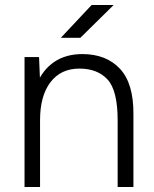

<svg xmlns="http://www.w3.org/2000/svg" viewBox="-20 -747 615 767"><path d="M78 -519H136L140 -423V0H78ZM450 -266H513V0H450ZM297 -473Q223 -473 181.5 -418.5Q140 -364 140 -267H102Q102 -350 126 -409Q150 -468 196.5 -499.5Q243 -531 309 -531Q404 -531 459 -472.5Q514 -414 513 -290V-266H450Q450 -385 410 -429Q370 -473 297 -473ZM346 -727H434L301 -596H223Z"/></svg>

Font: 寒蝉端黑体 Light
Style: Regular
Weight: 300
Designer: ChillDuanSans {Warren2060}; 
Source Han Sans {Ryoko NISHIZUKA 西塚涼子 (kana, bopomofo & ideographs); Paul D. Hunt (Latin, G
Foundry: ChillType&Adobe
Version: Version 1.300;Glyphs 3.3 (3306)